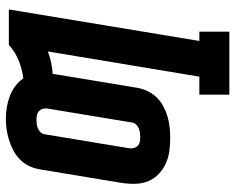

<svg xmlns="http://www.w3.org/2000/svg" viewBox="-92 -488 785 640"><g transform="rotate(-90 300.0 -167.5)"><path d="M305 205V105H365L449 -400Q431 -393 412 -389Q393 -385 375 -384Q374 -383 374 -382.5Q374 -382 374 -381L328 -103Q325 -85 317 -68Q309 -51 296 -37.5Q283 -24 266 -15Q249 -6 231.5 -1Q214 4 196 6Q178 8 161 8Q139 8 117 5Q95 2 75.5 -7Q56 -16 41 -30Q26 -44 17.5 -63.5Q9 -83 8 -105Q7 -127 10 -149L56 -427Q59 -445 67 -462Q75 -479 88.5 -492.5Q102 -506 119 -515Q136 -524 154 -529.5Q172 -535 189.5 -537.5Q207 -540 225 -540Q245 -540 264.5 -536.5Q284 -533 301 -526.5Q318 -520 333.5 -508.5Q349 -497 359 -482Q388 -485 418 -497Q448 -509 471 -530H589L484 105H515V205ZM163 -92Q170 -92 177.5 -93Q185 -94 192.5 -97Q200 -100 205.5 -106Q211 -112 212 -119L258 -397Q260 -406 258.5 -414Q257 -422 251.5 -428Q246 -434 238 -436Q230 -438 221 -438Q214 -438 206.5 -437Q199 -436 192 -433Q185 -430 179.5 -424Q174 -418 173 -411L127 -133Q125 -124 126.5 -116Q128 -108 133 -102Q138 -96 146 -94Q154 -92 163 -92Z"/></g></svg>

Font: Iosevka Slab Extended
Style: Bold Italic
Weight: 700
Width: 7
Italic angle: -9°
Monospace: yes
Designer: Belleve Invis
Foundry: Belleve Invis
Version: Version 11.1.0; ttfautohint (v1.8.3)